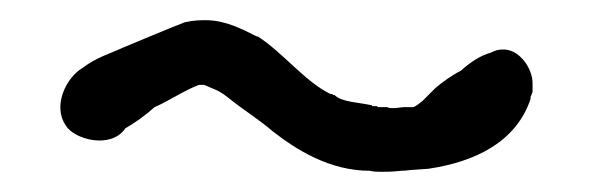

<svg xmlns="http://www.w3.org/2000/svg" viewBox="-20 -373 588 190"><path d="M45 -249C53 -235 90 -225 104 -246C113 -251 124 -259 133 -267C147 -273 163 -284 177 -289H182C191 -285 196 -284 205 -277C221 -264 236 -255 250 -243C273 -225 306 -204 346 -204C350 -203 353 -203 358 -203C363 -203 368 -203 377 -204C382 -204 387 -205 390 -205L404 -206C451 -213 491 -233 505 -275V-277C505 -277 506 -279 507 -282V-291C507 -305 494 -325 477 -324C473 -324 470 -323 466 -321C455 -318 445 -311 436 -303C428 -299 418 -292 411 -286L398 -273C394 -270 392 -268 389 -267H381C377 -267 373 -266 370 -266C367 -266 365 -266 363 -267H354L353 -268H348V-269H347C333 -272 318 -272 311 -279H309C309 -279 310 -279 309 -280H307C282 -292 260 -321 235 -337H234C220 -344 203 -353 184 -353C178 -353 172 -353 163 -351C157 -349 102 -326 102 -326C89 -320 75 -316 62 -306C45 -296 32 -268 45 -249Z"/></svg>

Font: Scribbler
Style: Bd
Weight: 700
Designer: Mew Too
Foundry: Cannot Into Space Fonts
Version: Version 1.001